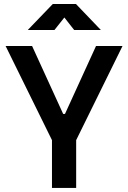

<svg xmlns="http://www.w3.org/2000/svg" viewBox="-20 -918 626 938"><path d="M233.9 0V-233.4L7.3 -693.4H136.7L288.6 -361.3H297.4L449.2 -693.4H578.6L352.1 -233.4V0ZM115.7 -771.5 237.8 -898.4H351.1L472.7 -771.5H342.3L294.4 -832.5L246.1 -771.5Z"/></svg>

Font: Cascadia Mono PL SemiBold
Style: Regular
Weight: 600
Monospace: yes
Designer: Aaron Bell
Foundry: Saja Typeworks
Version: Version 2404.023; ttfautohint (v1.8.4)